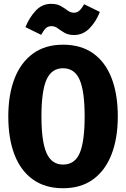

<svg xmlns="http://www.w3.org/2000/svg" viewBox="-20 -961 655 998"><path d="M592.3 -355.9Q592.3 -243.1 560 -159.2Q527.7 -75.4 464.4 -29Q401 17.4 307.7 17.4Q214.9 17.4 151.3 -27.9Q87.7 -73.3 55.4 -156.9Q23.1 -240.5 23.1 -355.9Q23.1 -468.7 55.4 -552.3Q87.7 -635.9 151.3 -682.3Q214.9 -728.7 307.7 -728.7Q401 -728.7 464.4 -683.6Q527.7 -638.5 560 -554.9Q592.3 -471.3 592.3 -355.9ZM420 -355.9Q420 -487.2 393.8 -546.7Q367.7 -606.2 307.7 -606.2Q247.7 -606.2 221.5 -546.4Q195.4 -486.7 195.4 -355.9Q195.4 -224.6 222.1 -165.1Q248.7 -105.6 307.7 -105.6Q369.2 -105.6 394.6 -165.9Q420 -226.2 420 -355.9ZM365.1 -779Q335.4 -779 315.6 -790.5Q295.9 -802.1 280.5 -813.6Q265.1 -825.1 248.2 -825.1Q229.2 -825.1 217.7 -813.8Q206.2 -802.6 193.8 -780L112.3 -820Q131.8 -868.7 165.1 -904.9Q198.5 -941 245.1 -941Q276.4 -941 296.4 -929.5Q316.4 -917.9 331.5 -906.4Q346.7 -894.9 364.1 -894.9Q381 -894.9 392.8 -905.9Q404.6 -916.9 417.4 -939L499 -899Q479 -847.7 444.9 -813.3Q410.8 -779 365.1 -779Z"/></svg>

Font: FiraCode Nerd Font Mono
Style: Bold
Weight: 700
Monospace: yes
Designer: Carrois Corporate, Edenspiekermann AG, Nikita Prokopov
Foundry: Carrois Corporate, Edenspiekermann AG, Nikita Prokopov
Version: Version 6.002;Nerd Fonts 3.3.0